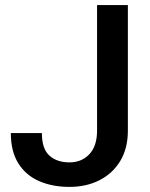

<svg xmlns="http://www.w3.org/2000/svg" viewBox="-20 -731 596 761"><path d="M364.7 -213.4V-710.9H486.8V-213.4Q486.8 -142.6 456.5 -92.8Q426.3 -43 374 -16.6Q321.8 9.8 255.4 9.8Q187.5 9.8 135 -13.2Q82.5 -36.1 52.7 -83.5Q22.9 -130.9 22.9 -203.6H146Q146 -141.1 175.8 -114.3Q205.6 -87.4 255.4 -87.4Q303.2 -87.4 334 -119.6Q364.7 -151.9 364.7 -213.4Z"/></svg>

Font: Vazirmatn FD Medium
Style: Regular
Weight: 500
Designer: Saber Rastikerdar
Foundry: Saber Rastikerdar
Version: Version 33.003